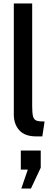

<svg xmlns="http://www.w3.org/2000/svg" viewBox="-20 -770 287 1098"><path d="M59 -114V-750H164V-165Q164 -123 169 -104.5Q174 -86 188 -80.5Q202 -75 235 -75L222 10H187Q122 10 90.5 -25Q59 -60 59 -114ZM102 308 139 200H99V91H213V189L157 308Z"/></svg>

Font: Cabin Medium
Style: Regular
Weight: 500
Designer: Pablo Impallari
Foundry: Pablo Impallari. http://www.impallari.com Igino Marini. http://www.ikern.com
Version: Version 2.001